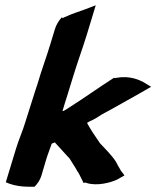

<svg xmlns="http://www.w3.org/2000/svg" viewBox="-20 -701 593 728"><path d="M2 -10 17 -4C37 3 62 7 88 7H103H111C123 -5 132 -19 137 -35L155 -96C161 -116 169 -135 176 -156C178 -157 184 -160 188 -161C205 -142 223 -123 239 -105V-106L245 -98C255 -81 267 -65 274 -50L275 -51V-50C283 -37 289 -22 297 -7L303 -9L309 -7C348 5 398 -8 424 -20L452 -36L439 -53C431 -66 425 -77 420 -87C403 -114 378 -137 359 -158L330 -201C323 -213 316 -223 310 -235L320 -241C337 -248 353 -258 366 -267C415 -293 466 -323 515 -350L553 -372L523 -390C508 -398 471 -415 422 -406L416 -405L412 -406C351 -367 296 -327 237 -290C234 -288 227 -283 220 -280H217C223 -301 230 -323 237 -345L257 -410C273 -463 292 -514 309 -569L343 -681L301 -665C283 -658 255 -650 225 -636L217 -632L215 -636C203 -623 193 -607 188 -590L171 -534C156 -484 137 -434 122 -382L114 -358C102 -319 89 -279 76 -238C66 -204 51 -172 40 -135Z"/></svg>

Font: SolarCharger
Style: 1052
Weight: 1000
Designer: Mew Too
Foundry: Cannot Into Space Fonts/KineticPlasma Fonts
Version: Version 1.100